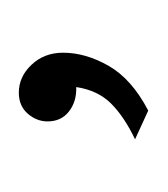

<svg xmlns="http://www.w3.org/2000/svg" viewBox="-7 -89 178 204"><g transform="rotate(-90 82.0 13.0)"><path d="M66.5 81.5 36 67.5Q60 56 74 42Q88 28 91.5 5Q76 5.5 65.5 -2.8Q55 -11 55 -25.5Q55 -37 63.2 -46.5Q71.5 -56 85.5 -56Q102.5 -56 115.2 -42.5Q128 -29 128 -9Q128 15 114 39.5Q100 64 66.5 81.5Z"/></g></svg>

Font: Karla ExtraLight
Style: Regular
Weight: 250
Designer: Jonathan Pinhorn
Version: Version 2.004;gftools[0.9.33]